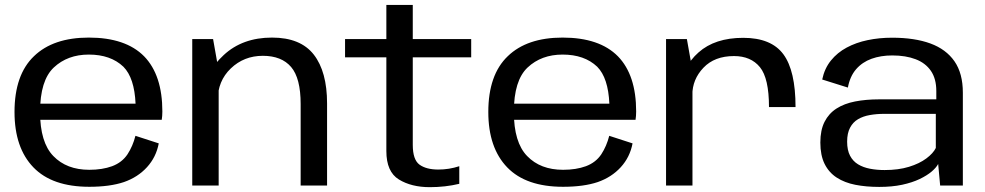

<svg xmlns="http://www.w3.org/2000/svg" viewBox="-20 -748 3970 774"><path d="M340 5V-63.5Q248.5 -63.5 195 -119Q141.5 -174 141.5 -296.5Q141.5 -424 197 -476Q252.5 -528 338 -528Q426 -528 477.5 -479Q522 -434 526.5 -330H130V-265H632Q634.5 -280.5 634.5 -298.5Q634.5 -445.5 561 -521Q486.5 -596.5 338 -596.5Q194.5 -596.5 117 -521.5Q38.5 -446.5 38.5 -296.5Q38.5 -152 115 -73Q190.5 5 340 5ZM340 -63.5V5Q423 5 479.5 -14Q535.5 -33.5 572.5 -74Q609.5 -114.5 620 -170L526 -200.5Q515.5 -159 494 -126Q472 -93 432 -78Q392.5 -63.5 340 -63.5Z M755 0H861.5V-463.5L839 -590.5H755ZM1192 0H1298.5V-331Q1298.5 -459 1245 -527.8Q1191.5 -596.5 1076.5 -596.5Q957.5 -596.5 881.8 -526Q806 -455.5 806 -379.5L857.5 -343Q857.5 -421.5 910.5 -472.2Q963.5 -523 1039.5 -523Q1115 -523 1153.5 -478Q1192 -433 1192 -328.5Z M1712.5 6.5Q1775 6.5 1831.5 -7V-78Q1790.5 -64.5 1747 -64.5Q1698.5 -64.5 1671.2 -84.2Q1644 -104 1644 -164V-517H1879.5V-590.5H1644V-728H1537.5V-590.5H1371V-517H1537.5V-139Q1537.5 -55.5 1588 -24.5Q1638.5 6.5 1712.5 6.5Z M2250 5V-63.5Q2158.5 -63.5 2105 -119Q2051.5 -174 2051.5 -296.5Q2051.5 -424 2107 -476Q2162.5 -528 2248 -528Q2336 -528 2387.5 -479Q2432 -434 2436.5 -330H2040V-265H2542Q2544.5 -280.5 2544.5 -298.5Q2544.5 -445.5 2471 -521Q2396.5 -596.5 2248 -596.5Q2104.5 -596.5 2027 -521.5Q1948.5 -446.5 1948.5 -296.5Q1948.5 -152 2025 -73Q2100.5 5 2250 5ZM2250 -63.5V5Q2333 5 2389.5 -14Q2445.5 -33.5 2482.5 -74Q2519.5 -114.5 2530 -170L2436 -200.5Q2425.5 -159 2404 -126Q2382 -93 2342 -78Q2302.5 -63.5 2250 -63.5Z M3080 -316.5H3187Q3187 -463 3138 -529.2Q3089 -595.5 2976 -595.5Q2862 -595.5 2795.8 -536.5Q2729.5 -477.5 2729.5 -398L2771 -365.5Q2771 -428 2815.8 -475Q2860.5 -522 2939 -522Q3007 -522 3043.5 -477.2Q3080 -432.5 3080 -316.5ZM2665 0H2771.5V-464L2749 -590.5H2665Z M3524.5 5.5Q3576 5.5 3616.8 -3.2Q3657.5 -12 3687.2 -26.2Q3717 -40.5 3735.8 -56.5Q3754.5 -72.5 3762 -87L3770 0H3861.5V-374.5Q3861.5 -452 3827.8 -500.8Q3794 -549.5 3730.5 -572.8Q3667 -596 3576.5 -596Q3524 -596 3477.5 -586.2Q3431 -576.5 3393.2 -556.2Q3355.5 -536 3329.8 -504.2Q3304 -472.5 3294.5 -427.5L3398 -395Q3406.5 -440.5 3431.2 -469Q3456 -497.5 3493.2 -511Q3530.5 -524.5 3577 -524.5Q3631.5 -524.5 3671.2 -509.2Q3711 -494 3732.8 -462.2Q3754.5 -430.5 3754.5 -381V-347.5H3524Q3471 -347.5 3427.2 -339Q3383.5 -330.5 3352.2 -310.5Q3321 -290.5 3304 -257Q3287 -223.5 3287 -173.5Q3287 -122 3304.2 -87.2Q3321.5 -52.5 3353.2 -32Q3385 -11.5 3428.2 -3Q3471.5 5.5 3524.5 5.5ZM3546 -62.5Q3514.5 -62.5 3487.2 -67.8Q3460 -73 3439.2 -85.5Q3418.5 -98 3406.8 -120.2Q3395 -142.5 3395 -177Q3395 -211 3406.8 -233.2Q3418.5 -255.5 3439 -267.5Q3459.5 -279.5 3486.5 -284.2Q3513.5 -289 3543.5 -289H3752.5V-151.5Q3742 -130 3714.2 -109.2Q3686.5 -88.5 3644.2 -75.5Q3602 -62.5 3546 -62.5Z"/></svg>

Font: Anybody SemiExpanded
Style: Regular
Weight: 400
Width: 6
Designer: Tyler Finck
Foundry: Etcetera Type Company
Version: Version 1.113;gftools[0.9.25]